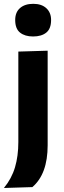

<svg xmlns="http://www.w3.org/2000/svg" viewBox="-29 -762 326 979"><path d="M-9 196.5Q30.5 148.5 47.5 91Q64.5 33.5 64.5 -37.5V-499L214 -503.5V-21.5Q214 125.5 136 192ZM139.5 -576Q98 -576 73.2 -595.8Q48.5 -615.5 48.5 -660Q48.5 -699.5 73.2 -721Q98 -742.5 140.5 -742.5Q183 -742.5 207.2 -720.2Q231.5 -698 231.5 -660Q231.5 -615.5 207 -595.8Q182.5 -576 139.5 -576Z"/></svg>

Font: Commissioner
Style: Bold
Weight: 700
Designer: Kostas Bartsokas
Foundry: Kostas Bartsokas
Version: Version 1.000; ttfautohint (v1.8.3)